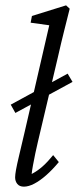

<svg xmlns="http://www.w3.org/2000/svg" viewBox="-20 -697 294 725"><path d="M70.3 7.8Q53.7 7.8 45.4 -2.4Q37.1 -12.7 37.1 -27.3Q37.1 -37.1 40.5 -56.2Q43.9 -75.2 52.2 -109.9Q60.5 -144.5 73.2 -199.2L166 -601.6L95.7 -611.3L100.6 -636.7L229.5 -676.8L243.2 -664.1Q233.4 -625 222.7 -582.5Q211.9 -540 198.2 -479.5L123 -161.1Q118.2 -141.6 113.3 -117.7Q108.4 -93.8 104.5 -72.8Q100.6 -51.8 99.6 -40Q122.1 -51.8 141.6 -69.3Q161.1 -86.9 180.7 -111.3L202.1 -85Q177.7 -55.7 154.3 -35.2Q130.9 -14.6 109.4 -3.4Q87.9 7.8 70.3 7.8ZM38.1 -270.5 20.5 -301.8 235.4 -418.9 253.9 -387.7Z"/></svg>

Font: Crimson Pro Light
Style: Italic
Weight: 300
Italic angle: -12°
Designer: Jacques Le Bailly
Foundry: Baron von Fonthausen
Version: Version 1.003